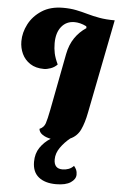

<svg xmlns="http://www.w3.org/2000/svg" viewBox="-63 -747 656 1055"><g transform="rotate(5 265.0 -219.5)"><path d="M287 265Q226 265 191 237Q156 209 156 153Q156 107 178.5 74Q201 41 236 19Q209 14 190.5 1.5Q172 -11 170 -30Q194 -40 202 -63.5Q210 -87 220 -139L280 -452Q290 -504 315.5 -541.5Q341 -579 379 -604L377 -614Q359 -623 342.5 -627Q326 -631 311 -631Q266 -631 239 -597.5Q212 -564 212 -506Q212 -477 217.5 -451Q223 -425 239 -391Q224 -375 203 -367.5Q182 -360 166 -360Q120 -360 89.5 -380Q59 -400 44 -432Q29 -464 29 -501Q29 -549 53 -595.5Q77 -642 124.5 -673Q172 -704 242 -704Q282 -704 314 -697.5Q346 -691 377.5 -682Q409 -673 445.5 -666.5Q482 -660 530 -660L428 -143Q417 -85 399 -47Q381 -9 343 8Q312 33 290 64.5Q268 96 268 130Q268 181 315 181Q333 181 349 175Q365 169 377 156Q386 167 390.5 177Q395 187 395 203Q395 228 367.5 246.5Q340 265 287 265Z"/></g></svg>

Font: Sansita Swashed ExtraBold
Style: Regular
Weight: 800
Designer: Pablo Cosgaya
Foundry: Omnibus-Type
Version: Version 1.003; ttfautohint (v1.8.3)